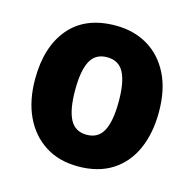

<svg xmlns="http://www.w3.org/2000/svg" viewBox="-88 -649 756 749"><g transform="rotate(15 290.0 -274.5)"><path d="M540 -276Q540 -191 511.5 -126.5Q483 -62 427 -26Q371 10 289 10Q212 10 156 -26Q100 -62 70 -126Q40 -190 40 -276Q40 -407 104.5 -483Q169 -559 291 -559Q364 -559 420 -526Q476 -493 508 -430Q540 -367 540 -276ZM202 -275Q202 -197 222.5 -157.5Q243 -118 290 -118Q337 -118 357.5 -157.5Q378 -197 378 -276Q378 -354 357.5 -392.5Q337 -431 290 -431Q243 -431 222.5 -392.5Q202 -354 202 -275Z"/></g></svg>

Font: Noto Sans Kannada SemiCondensed ExtraBold
Style: Regular
Weight: 800
Width: 4
Designer: Jelle Bosma - Monotype Design Team
Foundry: Monotype Imaging Inc.
Version: Version 2.005; ttfautohint (v1.8.4.7-5d5b)